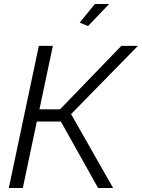

<svg xmlns="http://www.w3.org/2000/svg" viewBox="-20 -939 709 959"><path d="M24 0 174 -710H244L177 -393H280L586 -710H669L335 -369L545 0H470L284 -332H164L94 0ZM420 -809 378 -826 454 -919H525Z"/></svg>

Font: Raleway
Style: Italic
Weight: 400
Italic angle: -12°
Designer: Matt McInerney, Pablo Impallari, Rodrigo Fuenzalida
Foundry: Matt McInerney, Pablo Impallari, Rodrigo Fuenzalida
Version: Version 4.026